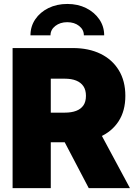

<svg xmlns="http://www.w3.org/2000/svg" viewBox="-20 -977 707 997"><path d="M45.4 0V-727.5H358.4Q440.4 -727.5 501.7 -697.8Q563 -668 596.9 -612.3Q630.9 -556.6 630.9 -479.5Q630.9 -401.4 595.9 -347.4Q561 -293.5 498 -265.9Q435.1 -238.3 350.6 -238.3H165.5V-392.1H316.9Q351.1 -392.1 375.5 -401.4Q399.9 -410.6 413.1 -429.7Q426.3 -448.7 426.3 -479.5Q426.3 -509.8 413.1 -529.3Q399.9 -548.8 375.5 -558.6Q351.1 -568.4 316.9 -568.4H243.7V0ZM440.9 0 266.1 -333.5H475.6L654.8 0ZM329.6 -956.5Q384.3 -956.5 427.2 -935.1Q470.2 -913.6 495.6 -876.7Q521 -839.8 521 -793.5H415.5Q415.5 -822.8 390.9 -842.3Q366.2 -861.8 329.1 -861.8Q292.5 -861.8 267.3 -842.3Q242.2 -822.8 242.2 -793.5H138.2Q138.2 -839.8 163.1 -876.7Q188 -913.6 231.4 -935.1Q274.9 -956.5 329.6 -956.5Z"/></svg>

Font: Inter 17pt Black
Style: Regular
Weight: 900
Version: Version 4.001;git-66647c0bb